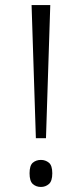

<svg xmlns="http://www.w3.org/2000/svg" viewBox="-20 -734 324 760"><path d="M122 -187 105 -714H179L162 -187ZM142 6Q123 6 110 -5.5Q97 -17 97 -48Q97 -79 110 -90Q123 -101 142 -101Q160 -101 173.5 -90Q187 -79 187 -48Q187 -17 173.5 -5.5Q160 6 142 6Z"/></svg>

Font: Noto Serif Lao SemiCondensed Light
Style: Regular
Weight: 300
Width: 4
Designer: Monotype Design Team
Foundry: Monotype Imaging Inc.
Version: Version 2.003; ttfautohint (v1.8.4.7-5d5b)